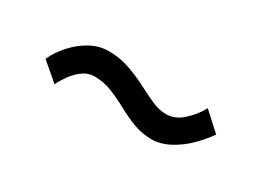

<svg xmlns="http://www.w3.org/2000/svg" viewBox="-20 -531 704 516"><g transform="rotate(30 331.5 -273.0)"><path d="M582 -298Q567 -276 544 -253Q521 -230 493 -215Q465 -200 437 -200Q407 -200 380 -210.5Q353 -221 327.5 -235Q302 -249 276 -259.5Q250 -270 221 -270Q202 -270 186 -258.5Q170 -247 158 -230.5Q146 -214 138 -198L83 -245Q95 -271 116 -294.5Q137 -318 164 -333Q191 -348 221 -348Q254 -348 284.5 -337.5Q315 -327 342 -313Q369 -299 392.5 -288.5Q416 -278 437 -278Q466 -278 490 -300.5Q514 -323 527 -348Z"/></g></svg>

Font: Rosario Light Medium
Style: Regular
Weight: 500
Version: Version 1.101; ttfautohint (v1.8.1.43-b0c9)